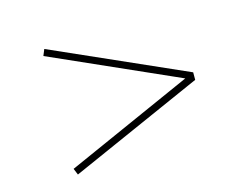

<svg xmlns="http://www.w3.org/2000/svg" viewBox="-69 -573 805 641"><g transform="rotate(-15 333.0 -253.0)"><path d="M128 -36 119 -58 568 -258 569 -248 119 -448 128 -470 588 -266V-240Z"/></g></svg>

Font: Lexend Tera Thin
Style: Regular
Weight: 250
Version: Version 1.007